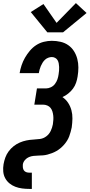

<svg xmlns="http://www.w3.org/2000/svg" viewBox="-31 -1007 580 1242"><path d="M377 -798H275L168 -929L250 -981L335 -859L460 -987L529 -923ZM159 215Q135 215 112 212Q89 209 68 201Q47 193 30 179Q13 165 2.5 145.5Q-8 126 -10 102.5Q-12 79 -8 55Q-4 33 3.5 12Q11 -9 25 -28Q39 -47 57.5 -61.5Q76 -76 97 -85Q118 -94 140 -98.5Q162 -103 183.5 -104Q205 -105 227.5 -108Q250 -111 268.5 -125Q287 -139 297 -160Q307 -181 311 -203Q313 -217 314 -231Q315 -245 313.5 -259Q312 -273 308 -286Q304 -299 296 -309Q288 -319 275 -324.5Q262 -330 248 -330H191L208 -435H266Q282 -435 298 -442.5Q314 -450 324.5 -464Q335 -478 340.5 -494Q346 -510 348 -526Q350 -538 351 -550Q352 -562 351.5 -573.5Q351 -585 349 -596.5Q347 -608 341.5 -617.5Q336 -627 326 -632.5Q316 -638 304 -638Q293 -638 281 -633.5Q269 -629 260 -620.5Q251 -612 244.5 -601.5Q238 -591 233 -579.5Q228 -568 225 -556.5Q222 -545 220 -534H96Q100 -559 108.5 -584.5Q117 -610 130.5 -633.5Q144 -657 162 -678.5Q180 -700 203 -715Q226 -730 252.5 -736.5Q279 -743 304 -743Q333 -743 361 -736.5Q389 -730 411 -714.5Q433 -699 447.5 -676Q462 -653 469 -626Q476 -599 476 -570.5Q476 -542 471 -512Q468 -492 461 -471.5Q454 -451 441 -433.5Q428 -416 410.5 -402Q393 -388 373 -379Q395 -364 409.5 -342Q424 -320 431 -294Q438 -268 437.5 -240Q437 -212 433 -183Q430 -169 426 -154Q422 -139 416.5 -124.5Q411 -110 402.5 -96.5Q394 -83 383.5 -71Q373 -59 360.5 -48.5Q348 -38 334 -30Q320 -22 305.5 -16.5Q291 -11 276 -7Q261 -3 246 -2Q231 -1 216 -0.5Q201 0 186 1.5Q171 3 156.5 9Q142 15 131 27.5Q120 40 117 55Q116 66 117 76.5Q118 87 123.5 95Q129 103 138.5 106.5Q148 110 159 110H175V215Z"/></svg>

Font: Iosevka SS04 Extrabold Oblique
Style: Regular
Weight: 800
Italic angle: -9°
Monospace: yes
Designer: Belleve Invis
Foundry: Belleve Invis
Version: Version 19.0.0; ttfautohint (v1.8.4)